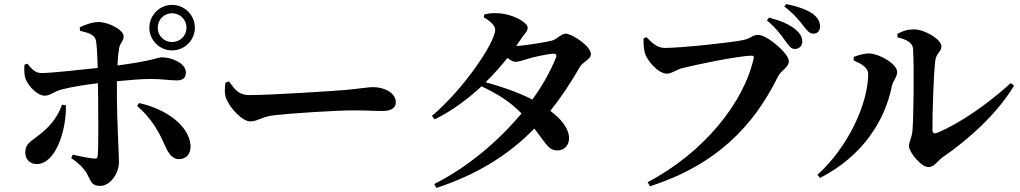

<svg xmlns="http://www.w3.org/2000/svg" viewBox="-20 -860 5000 941"><path d="M712 -724C712 -663 762 -613 823 -613C885 -613 935 -663 935 -724C935 -786 885 -836 823 -836C762 -836 712 -786 712 -724ZM753 -724C753 -764 784 -795 823 -795C863 -795 894 -764 894 -724C894 -685 863 -654 823 -654C784 -654 753 -685 753 -724ZM786 -152C802 -118 818 -80 858 -80C895 -80 916 -109 914 -148C905 -250 785 -328 662 -355L652 -341C719 -283 755 -222 786 -152ZM284 -347C265 -295 236 -250 180 -205C129 -164 104 -157 104 -113C104 -79 126 -56 160 -56C254 -56 306 -224 303 -344ZM100 -543C98 -524 98 -490 106 -472C123 -431 167 -391 199 -391C227 -391 247 -413 284 -422C331 -434 398 -445 460 -452L461 -381C462 -296 463 -150 459 -98C458 -84 452 -82 441 -83C415 -85 377 -93 336 -102L329 -85C363 -63 391 -35 405 -11C428 32 429 51 471 51C523 51 563 -13 563 -66C563 -105 553 -277 553 -380V-462C616 -468 678 -473 716 -473C775 -473 809 -466 847 -466C876 -466 891 -478 891 -505C891 -551 820 -579 775 -579C749 -579 742 -564 556 -539C557 -572 560 -601 564 -623C568 -651 586 -658 586 -682C586 -713 515 -751 464 -752C431 -752 395 -738 371 -726L372 -709C414 -699 440 -691 449 -666C454 -651 457 -591 459 -527C376 -518 230 -502 184 -502C155 -502 138 -518 114 -548Z M1102 -461 1085 -455C1082 -431 1079 -402 1088 -379C1106 -330 1168 -265 1207 -265C1245 -265 1260 -289 1332 -296C1409 -305 1633 -319 1709 -319C1779 -319 1814 -316 1854 -316C1896 -316 1920 -330 1920 -359C1920 -402 1868 -433 1808 -433C1784 -433 1739 -425 1672 -419C1611 -414 1309 -394 1202 -394C1149 -394 1132 -421 1102 -461Z M2108 42 2119 61C2323 -6 2476 -104 2599 -230C2657 -155 2670 -121 2713 -123C2746 -123 2770 -148 2769 -185C2767 -234 2728 -278 2677 -317C2730 -382 2777 -454 2822 -532C2835 -556 2876 -569 2876 -594C2876 -635 2782 -695 2753 -695C2730 -695 2713 -670 2688 -662C2663 -654 2554 -637 2510 -634L2536 -673C2553 -699 2566 -704 2566 -725C2566 -751 2490 -792 2423 -795C2391 -797 2373 -794 2353 -789L2351 -775C2383 -757 2407 -734 2407 -715C2407 -651 2251 -422 2097 -292L2110 -275C2193 -315 2271 -373 2340 -437C2413 -402 2476 -366 2536 -304C2424 -170 2275 -42 2108 42ZM2360 -457C2399 -495 2435 -536 2467 -576C2482 -565 2495 -557 2505 -557C2524 -557 2540 -564 2561 -570C2590 -580 2667 -596 2692 -597C2705 -597 2710 -592 2705 -578C2679 -513 2640 -442 2589 -372C2516 -410 2425 -439 2360 -457Z M3830 -658C3847 -634 3859 -620 3875 -620C3897 -620 3912 -635 3912 -656C3912 -675 3904 -693 3883 -712C3852 -740 3805 -759 3749 -774L3739 -760C3786 -720 3811 -685 3830 -658ZM3916 -735C3936 -710 3947 -695 3966 -695C3987 -695 3999 -709 3999 -730C3999 -753 3989 -772 3964 -792C3935 -812 3890 -829 3833 -840L3824 -828C3877 -787 3898 -758 3916 -735ZM3238 -625C3201 -625 3176 -650 3148 -678L3134 -672C3134 -645 3134 -627 3140 -602C3150 -565 3204 -499 3249 -499C3272 -499 3297 -519 3320 -525C3377 -540 3598 -587 3665 -587C3672 -587 3676 -584 3674 -575C3626 -356 3427 -110 3154 33L3166 53C3490 -52 3673 -241 3793 -485C3809 -517 3846 -528 3846 -561C3846 -597 3741 -689 3695 -689C3667 -689 3665 -673 3624 -664C3570 -652 3318 -625 3238 -625Z M4378 -694 4379 -677C4426 -666 4453 -649 4455 -621C4461 -524 4457 -269 4452 -220C4448 -180 4435 -167 4435 -144C4435 -115 4494 -41 4531 -41C4559 -41 4578 -75 4601 -90C4725 -175 4866 -301 4950 -440L4934 -453C4821 -350 4684 -255 4573 -209C4558 -203 4550 -208 4550 -224C4549 -295 4556 -506 4564 -564C4569 -601 4594 -606 4594 -633C4594 -666 4513 -716 4459 -716C4431 -716 4410 -711 4378 -694ZM4164 -564C4198 -549 4235 -530 4235 -498C4235 -354 4138 -140 3986 -3L3999 12C4208 -95 4317 -268 4351 -438C4356 -463 4377 -482 4377 -507C4377 -548 4287 -597 4241 -598C4211 -598 4186 -589 4164 -581Z"/></svg>

Font: Noto Serif SC
Style: Bold
Weight: 700
Designer: Ryoko NISHIZUKA 西塚涼子 (kana & ideographs); Frank Grießhammer (Latin, Greek & Cyrillic); Wenlong ZHANG 张文龙 (bopomofo); San
Foundry: Adobe
Version: Version 2.001;hotconv 1.1.0;makeotfexe 2.6.0